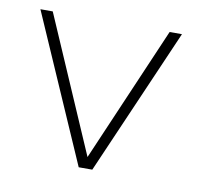

<svg xmlns="http://www.w3.org/2000/svg" viewBox="-55 -469 563 529"><g transform="rotate(10 226.0 -205.0)"><path d="M17.5 -410.5H52L216 -32L379 -410.5H413.5L235 0H197Z"/></g></svg>

Font: League Spartan Thin Thin
Style: Regular
Weight: 250
Version: Version 2.002